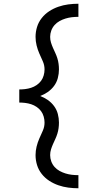

<svg xmlns="http://www.w3.org/2000/svg" viewBox="-20 -853 540 1026"><path d="M399 153Q372 153 345 149.5Q318 146 292 137Q266 128 243 113Q220 98 203 76.5Q186 55 178 29Q170 3 170 -24Q170 -47 175.5 -69.5Q181 -92 190 -112.5Q199 -133 208.5 -154Q218 -175 218 -198Q218 -214 213.5 -230Q209 -246 199.5 -259Q190 -272 176 -281.5Q162 -291 146.5 -296Q131 -301 115 -303Q99 -305 83 -305V-375Q99 -375 115 -377Q131 -379 146.5 -384Q162 -389 176 -398.5Q190 -408 199.5 -421Q209 -434 213.5 -450Q218 -466 218 -482Q218 -505 208.5 -526Q199 -547 190 -567.5Q181 -588 175.5 -610.5Q170 -633 170 -656Q170 -683 178 -709Q186 -735 203 -756.5Q220 -778 243 -793Q266 -808 292 -817Q318 -826 345 -829.5Q372 -833 399 -833V-763Q381 -763 364 -761Q347 -759 330.5 -754Q314 -749 298.5 -740.5Q283 -732 271.5 -719Q260 -706 254 -689.5Q248 -673 248 -656Q248 -640 252.5 -625.5Q257 -611 263 -597.5Q269 -584 275.5 -570Q282 -556 286.5 -541.5Q291 -527 293 -512Q295 -497 295 -482Q295 -459 289 -436Q283 -413 269 -394Q255 -375 235.5 -361.5Q216 -348 195 -340Q216 -332 235.5 -318.5Q255 -305 269 -286Q283 -267 289 -244Q295 -221 295 -198Q295 -183 293 -168Q291 -153 286.5 -138.5Q282 -124 275.5 -110Q269 -96 263 -82.5Q257 -69 252.5 -54.5Q248 -40 248 -24Q248 -7 254 9.5Q260 26 271.5 39Q283 52 298.5 60.5Q314 69 330.5 74Q347 79 364 81Q381 83 399 83Z"/></svg>

Font: Iosevka MaddieWtf
Style: Regular
Weight: 400
Monospace: yes
Designer: Belleve Invis
Foundry: Belleve Invis
Version: Version 31.3.0; ttfautohint (v1.8.3)